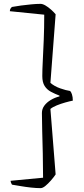

<svg xmlns="http://www.w3.org/2000/svg" viewBox="-20 -813 435 994"><path d="M190 161Q168 161 140.5 158Q113 155 87 150.5Q61 146 42 143Q40 140 37.5 134Q35 128 35 123L203 107Q203 44 201.5 -18.5Q200 -81 198.5 -135.5Q197 -190 197 -228Q197 -249 209.5 -266Q222 -283 243 -295.5Q264 -308 288 -314V-318Q264 -327 243.5 -338Q223 -349 211 -368Q199 -387 199 -419Q199 -451 201.5 -498.5Q204 -546 206.5 -607Q209 -668 209 -737L31 -755Q31 -763 34.5 -768.5Q38 -774 42 -777Q63 -781 89.5 -784.5Q116 -788 142.5 -790.5Q169 -793 190 -793Q201 -793 215.5 -784.5Q230 -776 244 -763.5Q258 -751 268 -739L241 -384Q262 -366 292 -355.5Q322 -345 343 -342Q348 -338 352.5 -324.5Q357 -311 357 -292Q341 -289 318 -282.5Q295 -276 274 -267.5Q253 -259 241 -249L268 90Q258 105 243.5 121.5Q229 138 215 149.5Q201 161 190 161Z"/></svg>

Font: Texturina Medium 12pt Thin
Style: Regular
Weight: 250
Version: Version 1.002